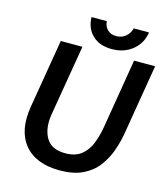

<svg xmlns="http://www.w3.org/2000/svg" viewBox="-120 -908 887 1014"><g transform="rotate(15 323.0 -401.0)"><path d="M300.8 11.7Q169.2 11.7 106.7 -64.6Q44.2 -140.8 67.5 -276.7L130 -650H248.3L183.3 -262.5Q170.8 -185 200 -134.2Q229.2 -83.3 305 -83.3Q362.5 -83.3 395.4 -111.3Q428.3 -139.2 444.2 -181.7Q460 -224.2 467.5 -268.3L530.8 -650H645.8L581.7 -265Q573.3 -215.8 555.8 -167.1Q538.3 -118.3 507.1 -77.5Q475.8 -36.7 425.4 -12.5Q375 11.7 300.8 11.7ZM400.8 -678.3Q332.5 -678.3 293.8 -716.2Q255 -754.2 254.2 -814.2H337.5Q340 -784.2 358.8 -767.1Q377.5 -750 406.7 -750.8Q435.8 -750.8 457.1 -768.8Q478.3 -786.7 485 -814.2H568.3Q560 -754.2 513.8 -716.2Q467.5 -678.3 400.8 -678.3Z"/></g></svg>

Font: Familjen Grotesk Medium
Style: Italic
Weight: 500
Italic angle: -9.46201°
Designer: Anders Wikstroem, Jonas Baeckman, Matilda Gysing, Kristian Moeller
Foundry: Familjen STHLM AB
Version: Version 2.002; ttfautohint (v1.8.4.7-5d5b)